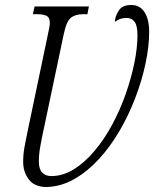

<svg xmlns="http://www.w3.org/2000/svg" viewBox="-20 -740 619 771"><path d="M168 11Q119 11 96 -19Q73 -49 73 -90Q73 -119 78 -147.5Q83 -176 88 -199L173 -605Q176 -619 178 -629.5Q180 -640 180 -648Q180 -670 166.5 -676.5Q153 -683 129 -683H112L119 -714H337L331 -683H314Q283 -683 265 -669Q247 -655 236 -603L149 -190Q142 -155 139 -135Q136 -115 136 -91Q136 -61 149.5 -47Q163 -33 186 -33Q233 -33 277 -60.5Q321 -88 360 -134.5Q399 -181 430.5 -239.5Q462 -298 484.5 -362Q507 -426 519.5 -487Q532 -548 532 -599Q532 -637 520.5 -652.5Q509 -668 487 -668Q462 -668 441 -652Q442 -674 456.5 -697Q471 -720 507 -720Q542 -720 560.5 -691Q579 -662 579 -613Q579 -554 564.5 -485.5Q550 -417 523.5 -347.5Q497 -278 460 -214.5Q423 -151 377 -101Q331 -51 278.5 -21Q226 9 168 11Z"/></svg>

Font: Noto Serif ExtraCondensed Light
Style: Italic
Weight: 300
Width: 2
Italic angle: -12°
Designer: Monotype Design Team
Foundry: Monotype Imaging Inc.
Version: Version 2.014; ttfautohint (v1.8.4.7-5d5b)